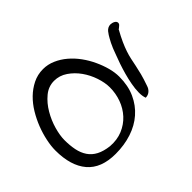

<svg xmlns="http://www.w3.org/2000/svg" viewBox="-154 -672 791 791"><g transform="rotate(45 242.0 -276.5)"><path d="M8.8 -200.2Q8.8 -227.5 20 -253.4Q31.2 -279.3 50.3 -301.8Q69.3 -324.2 94.2 -342.3Q119.1 -360.4 146.5 -373Q173.8 -385.7 201.2 -393.1Q228.5 -400.4 252.9 -400.4Q305.7 -400.4 345.2 -382.3Q384.8 -364.3 412.1 -333Q439.5 -301.8 453.6 -258.8Q467.8 -215.8 467.8 -165Q467.8 -81.1 419.4 -40Q371.1 1 282.2 1Q256.8 1 226.6 -5.4Q196.3 -11.7 166 -23.4Q135.7 -35.2 107.4 -52.2Q79.1 -69.3 57.6 -91.3Q36.1 -113.3 22.5 -140.6Q8.8 -168 8.8 -200.2ZM75.2 -198.2Q75.2 -165 97.2 -138.7Q119.1 -112.3 150.9 -93.8Q182.6 -75.2 217.3 -65.4Q252 -55.7 278.3 -55.7Q309.6 -55.7 335.9 -61Q362.3 -66.4 381.8 -79.6Q401.4 -92.8 413.1 -115.2Q424.8 -137.7 428.7 -170.9Q431.6 -210 418.5 -241.7Q405.3 -273.4 380.9 -295.9Q356.4 -318.4 324.2 -330.1Q292 -341.8 256.8 -341.8Q229.5 -341.8 197.3 -331.1Q165 -320.3 138.2 -301.3Q111.3 -282.2 93.3 -255.9Q75.2 -229.5 75.2 -198.2ZM391.5 -416Q376.1 -410.4 354.9 -410.8Q333.8 -411.2 310.3 -415.6Q286.8 -419.9 262.5 -426.6Q238.3 -433.4 217.5 -440.5Q196.7 -447.6 180.9 -453.9Q165.1 -460.3 157.4 -462.7Q153.6 -464.2 150.5 -465.4Q147.4 -466.6 142.8 -469Q138.2 -471.4 130.5 -474.5L112.8 -484Q107.4 -487.2 100.8 -491.1Q94.3 -495.1 88.1 -500.2Q82 -505.4 78.5 -512.1Q75 -518.8 75 -526.7Q75 -530.7 76.2 -535.5Q77.3 -540.2 79.6 -544.6Q82 -548.9 85.4 -551.7Q88.9 -554.4 94.3 -554.4Q95.1 -554.4 95.1 -554Q95.1 -553.7 96.6 -553.7Q97.4 -552.9 98.9 -552.9Q99.7 -552.9 102 -550.9Q104.3 -548.9 106.2 -546.1Q108.1 -543.4 110.5 -541Q112.8 -538.6 112.8 -537Q141.3 -521.2 162.4 -511.7Q183.6 -502.2 201.3 -496.3Q219 -490.3 235.6 -486.8Q252.1 -483.2 269.8 -479.7Q287.6 -476.1 309.1 -470.6Q330.7 -465 359.9 -454.7Q373.8 -450.8 382.7 -440.5Q391.5 -430.2 391.5 -416Z"/></g></svg>

Font: Swanky and Moo Moo
Style: Regular
Weight: 400
Designer: Kimberly Geswein
Foundry: Kimberly Geswein
Version: Version 1.002 2001